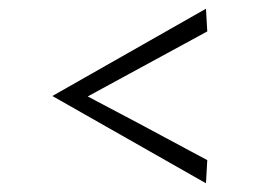

<svg xmlns="http://www.w3.org/2000/svg" viewBox="-20 -520 609 440"><path d="M100 -300 452 -500 455 -448 181 -299Q273 -251 455 -153L452 -100Z"/></svg>

Font: Antic Didone
Style: Regular
Weight: 400
Designer: Santiago Orozco
Foundry: Santiago Orozco
Version: Version 2.001